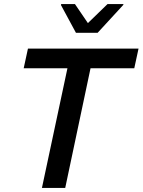

<svg xmlns="http://www.w3.org/2000/svg" viewBox="-20 -928 704 948"><path d="M187 0 313 -591H97L118 -688H664L643 -591H427L302 0ZM355 -766 281 -903 282 -908H350L414 -814L511 -908H590L588 -903L462 -766Z"/></svg>

Font: Saira Thin Medium
Style: Italic
Weight: 500
Italic angle: -12°
Version: Version 1.101